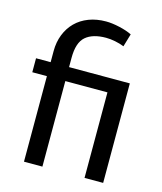

<svg xmlns="http://www.w3.org/2000/svg" viewBox="-108 -795 741 876"><g transform="rotate(15 262.5 -357.5)"><path d="M374 0V-404H175V0H88V-404H19V-470H88V-523Q88 -565 102 -600.5Q116 -636 141.5 -661.5Q167 -687 203.5 -701Q240 -715 285 -715Q313 -715 348.5 -707Q384 -699 408 -687L390 -626Q370 -634 347 -638.5Q324 -643 304 -643Q241 -643 208 -614.5Q175 -586 175 -514V-470H462V0Z"/></g></svg>

Font: Mukta Mahee
Style: Regular
Weight: 400
Designer: Shuchita Grover, Noopur Datye, Girish Dalvi, Yashodeep Gholap
Foundry: Ek Type
Version: Version 2.538;PS 1.000;hotconv 16.6.51;makeotf.lib2.5.65220;